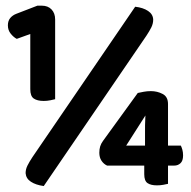

<svg xmlns="http://www.w3.org/2000/svg" viewBox="-20 -638 662 665"><path d="M84.9 -329.2V-520.3L38.1 -503.4Q27.3 -508.8 17.3 -521.1Q7.3 -533.3 7.3 -550Q7.3 -565.7 15.4 -575.5Q23.6 -585.4 37 -590.4L109.6 -618.4H124.4Q146.1 -618.4 158.5 -605.3Q171 -592.2 171 -570.5V-294.4Q165 -292.8 154.1 -290.6Q143.2 -288.4 131.2 -288.4Q109.4 -288.4 97.2 -296.6Q84.9 -304.7 84.9 -329.2ZM561.9 -277.9V-133.8H606.3Q609 -128.4 611.6 -119.5Q614.1 -110.6 614.1 -99.7Q614.1 -81 605.2 -72.8Q596.3 -64.5 583.8 -64.5H350.8Q339.2 -69.9 331.6 -81.2Q324 -92.6 324 -109Q324 -121.2 327 -131.1Q330.1 -140.9 336.8 -150L457.2 -316Q466.3 -318 478 -320.2Q489.7 -322.4 502.7 -322.4Q524.7 -322.4 543.3 -312.6Q561.9 -302.9 561.9 -277.9ZM482.3 -133.8V-179.2Q482.3 -189.2 482.4 -205.3Q482.6 -221.4 483.6 -238L417.1 -133.8ZM479.6 -34.7V-101.8H561.9V-1.3Q555.9 0.3 545.4 2.1Q535 4 523.5 4Q502.4 4 491 -3.8Q479.6 -11.6 479.6 -34.7ZM92.6 -94.2 448.2 -614.7Q475.7 -611.6 492.8 -600.1Q509.9 -588.7 510.6 -570.1Q510.6 -556.5 504.3 -543.5Q497.9 -530.6 487.1 -514.3L131.5 6.4Q103.9 2.6 87.1 -8.5Q70.2 -19.5 68.7 -38.2Q68.7 -51.8 75.2 -64.7Q81.7 -77.7 92.6 -94.2Z"/></svg>

Font: Baloo Bhaina 2
Style: Regular
Weight: 400
Designer: Yesha Goshar, Manish Minz, Shuchita Grover and Ek Type
Foundry: Ek Type
Version: Version 1.700